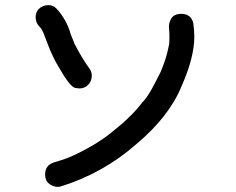

<svg xmlns="http://www.w3.org/2000/svg" viewBox="-20 -680 920 749"><path d="M205 49Q192 49 178 41Q156 29 156 0Q156 -36 192 -47Q213 -53 233 -60L259 -70Q261 -72 263 -72Q352 -113 412 -161L457 -198Q504 -240 530 -274Q533 -277 533.5 -278Q534 -279 534.5 -280Q535 -281 537 -282Q558 -304 585 -357L606 -398L610 -408Q628 -450 637 -494L640 -509L641 -531Q641 -556 640 -560L639 -576Q639 -590 646 -604Q657 -626 687 -626Q725 -626 734 -590Q738 -563 738 -536Q738 -456 688 -343Q639 -224 511 -117Q382 -4 218 47Q211 49 205 49ZM290 -335Q285 -335 273 -337Q252 -342 207 -422Q193 -444 174 -488L148 -555Q148 -556 147 -556L144 -563L137 -573L135 -575Q119 -590 119 -613Q119 -630 130 -644Q146 -660 169 -660Q186 -660 199 -648Q240 -604 256 -546L269 -514Q269 -511 271 -508L273 -505Q297 -457 330 -411Q338 -399 338 -385Q338 -359 317 -343Q304 -335 290 -335Z"/></svg>

Font: Bad Comic
Style: Regular
Weight: 400
Designer: GGBotNet
Foundry: f0n7
Version: 0.9